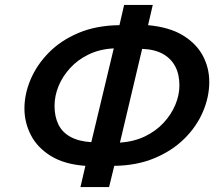

<svg xmlns="http://www.w3.org/2000/svg" viewBox="-20 -758 894 778"><path d="M306 0 326 -86Q241 -92 186 -126Q131 -160 105 -211Q79 -262 79 -318Q79 -377 104 -436Q129 -495 177.5 -544.5Q226 -594 298 -624.5Q370 -655 464 -656L483 -738H599L580 -656Q667 -648 721.5 -614.5Q776 -581 802 -532Q828 -483 828 -426Q828 -365 802 -304.5Q776 -244 726 -195Q676 -146 604.5 -116.5Q533 -87 443 -86L422 0ZM350 -182 441 -562Q384 -559 339.5 -537.5Q295 -516 264 -482Q233 -448 217 -408.5Q201 -369 201 -329Q201 -286 216.5 -254Q232 -222 265.5 -203.5Q299 -185 350 -182ZM466 -180Q523 -184 567.5 -205.5Q612 -227 643 -260.5Q674 -294 690.5 -333.5Q707 -373 707 -412Q707 -457 690 -489Q673 -521 640 -539.5Q607 -558 556 -560Z"/></svg>

Font: Ubuntu Sans SemiBold
Style: Italic
Weight: 600
Italic angle: -13.5°
Designer: Dalton Maag Ltd
Foundry: Dalton Maag Ltd
Version: Version 1.006